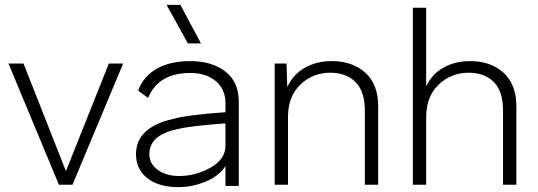

<svg xmlns="http://www.w3.org/2000/svg" viewBox="-20 -762 2221 792"><path d="M488 -500 279 0H223L15 -500H77L252 -56L429 -500Z M765 -510Q854 -510 909.5 -467Q965 -424 965 -343V-87V5H910V-77Q884 -36 828.5 -13Q773 10 715 10Q636 10 588.5 -26.5Q541 -63 541 -126Q541 -236 692 -271Q758 -289 910 -299V-337Q910 -394 870 -427.5Q830 -461 765 -461Q633 -461 591 -358L550 -388Q571 -447 626.5 -478.5Q682 -510 765 -510ZM596 -126Q596 -87 630.5 -61.5Q665 -36 720 -36Q787 -36 848.5 -70.5Q910 -105 910 -161V-253Q765 -243 711 -229Q596 -205 596 -126ZM667 -742H724L809 -583H755Z M1348 -510Q1434 -510 1487 -462Q1540 -414 1540 -324V0H1485V-306Q1485 -385 1446.5 -423.5Q1408 -462 1342 -462Q1270 -462 1219 -413Q1168 -364 1168 -280V0H1113V-500H1162L1165 -403Q1189 -455 1237.5 -482.5Q1286 -510 1348 -510Z M1738 -730V-406Q1762 -457 1810 -483.5Q1858 -510 1919 -510Q2005 -510 2057.5 -461.5Q2110 -413 2110 -324V0H2055V-306Q2055 -385 2017 -423.5Q1979 -462 1913 -462Q1841 -462 1789.5 -413Q1738 -364 1738 -279V0H1683V-730Z"/></svg>

Font: Human Sans Light
Style: Regular
Weight: 300
Designer: Tim Radville
Foundry: Continuum
Version: Version 1.000;FEAKit 1.0